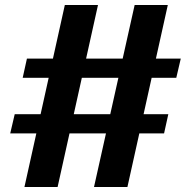

<svg xmlns="http://www.w3.org/2000/svg" viewBox="-20 -735 745 770"><path d="M373 -715 211 15H78L240 -715ZM653 -715 491 15H357L520 -715ZM705 -500 687 -423H71L88 -500ZM655 -277 638 -200H21L39 -277Z"/></svg>

Font: Pathway Extreme Condensed
Style: Bold Italic
Weight: 700
Width: 3
Italic angle: -8°
Version: Version 1.001;gftools[0.9.26]